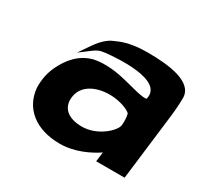

<svg xmlns="http://www.w3.org/2000/svg" viewBox="-117 -653 860 824"><g transform="rotate(30 312.5 -241.0)"><path d="M248 -476C214 -464 186 -430 168 -403L134 -353L183 -390C200 -403 212 -410 241 -413C288 -418 516 -438 492 -333C492 -331 491 -328 473 -330C432 -334 355 -363 293 -367C263 -369 239 -369 210 -363C145 -346 107 -298 82 -246C66 -212 59 -176 60 -137C68 -41 143 23 265 23C339 23 405 -11 444 -37L438 10H579L619 -320C623 -354 625 -384 625 -415C621 -490 505 -505 397 -505C330 -505 286 -494 248 -476ZM310 -88C241 -88 203 -121 210 -176C217 -236 276 -267 347 -267C398 -267 444 -247 453 -235C457 -219 458 -198 456 -179C453 -151 388 -88 310 -88Z"/></g></svg>

Font: Bluebird
Style: SfBdExtObl
Weight: 700
Designer: Jasper
Foundry: Cannot Into Space Fonts
Version: Version 0.98